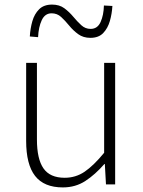

<svg xmlns="http://www.w3.org/2000/svg" viewBox="-20 -804 623 837"><path d="M254 13Q172 13 133 -37Q94 -87 94 -190V-530H141V-196Q141 -111 169.5 -70Q198 -29 262 -29Q310 -29 349 -55.5Q388 -82 434 -138V-530H482V0H442L437 -89H435Q395 -43 352 -15Q309 13 254 13ZM374 -639Q343 -639 321 -655Q299 -671 281.5 -692.5Q264 -714 246.5 -730Q229 -746 205 -746Q176 -746 162 -716Q148 -686 146 -642L110 -645Q112 -680 121 -711.5Q130 -743 150.5 -763.5Q171 -784 207 -784Q239 -784 260.5 -768Q282 -752 299.5 -731Q317 -710 334.5 -694Q352 -678 375 -678Q405 -678 418.5 -708Q432 -738 433 -780L470 -778Q468 -744 459 -712.5Q450 -681 430 -660Q410 -639 374 -639Z"/></svg>

Font: Noto Sans JP ExtraLight
Style: Regular
Weight: 250
Designer: Ryoko NISHIZUKA  (kana, bopomofo & ideographs); Paul D. Hunt (Latin, Greek & Cyrillic); Sandoll Communications , Soo-you
Foundry: Adobe
Version: Version 2.004-H2;hotconv 1.0.118;makeotfexe 2.5.65603